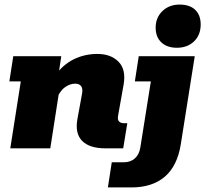

<svg xmlns="http://www.w3.org/2000/svg" viewBox="-20 -649 898 840"><path d="M25 0 71 -293H21L38 -403H248L228 -268L220 -317Q255 -366 302.5 -389.5Q350 -413 406 -413Q465 -413 498.5 -379Q532 -345 521 -280L497 -145Q493 -126 500.5 -118Q508 -110 521 -110H537L519 0H442Q371 0 339 -33Q307 -66 319 -130L339 -239Q343 -261 335 -272Q327 -283 309 -283Q285 -283 262.5 -266Q240 -249 224 -208L244 -283L200 0ZM452 171 469 61H521Q551 61 570 44Q589 27 594 -4L640 -293H570L587 -403H832L771 -18Q756 77 701 124Q646 171 555 171ZM754 -440Q711 -440 686 -463.5Q661 -487 661 -528Q661 -572 690.5 -600.5Q720 -629 766 -629Q810 -629 834 -606Q858 -583 858 -542Q858 -496 829 -468Q800 -440 754 -440Z"/></svg>

Font: Rokkitt SemiBold Black
Style: Italic
Weight: 900
Italic angle: -9°
Version: Version 3.103